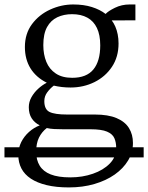

<svg xmlns="http://www.w3.org/2000/svg" viewBox="-51 -578 664 860"><path d="M592.5 81.5V127H-31V81.5ZM257.5 261.5Q200.5 261.5 158 251.2Q115.5 241 87.2 222.2Q59 203.5 45 176.8Q31 150 31 116.5Q31 84.5 44.2 58.2Q57.5 32 79.2 12.8Q101 -6.5 127 -16.5Q104 -28 91 -48Q78 -68 78 -98Q78 -121.5 89.8 -142.5Q101.5 -163.5 119.8 -180.2Q138 -197 158.5 -207.5Q110.5 -231.5 85.5 -272Q60.5 -312.5 60.5 -367.5Q60.5 -427 92.2 -469.8Q124 -512.5 173.8 -535.2Q223.5 -558 277 -558Q324 -558 360.5 -546.5Q397 -535 422 -515.5Q433 -528 463.5 -543Q494 -558 529.5 -558H555.5V-487L449.5 -486.5Q458.5 -475 465.5 -459Q472.5 -443 476.2 -424Q480 -405 480 -383.5Q480 -323 450.5 -278.8Q421 -234.5 372 -210.2Q323 -186 265 -186Q245 -186 226 -188.2Q207 -190.5 190 -194.5Q174 -182.5 160.8 -164.8Q147.5 -147 147.5 -125Q147.5 -88 171 -76.5Q194.5 -65 249.5 -65H374Q433.5 -65 471.2 -49Q509 -33 526.8 -4.2Q544.5 24.5 544.5 62.5Q544.5 104.5 523 140.5Q501.5 176.5 462.8 203.8Q424 231 371.8 246.2Q319.5 261.5 257.5 261.5ZM264 216.5Q318.5 216.5 365.2 200.2Q412 184 440.8 154.5Q469.5 125 469.5 85.5Q469.5 59.5 461.2 40.8Q453 22 428.2 11.5Q403.5 1 354.5 1H233Q211 1 192.2 0Q173.5 -1 158.5 -4.5Q136 13 123.5 38.5Q111 64 111 101.5Q111 138.5 126.8 164.2Q142.5 190 176 203.2Q209.5 216.5 264 216.5ZM272.5 -229.5Q336.5 -229.5 367.2 -266.8Q398 -304 398 -375Q398 -421.5 383.2 -452.5Q368.5 -483.5 340.2 -499Q312 -514.5 272 -514.5Q235 -514.5 205.8 -500.8Q176.5 -487 159.8 -456.8Q143 -426.5 143 -376Q143 -334 156.5 -301Q170 -268 198.8 -248.8Q227.5 -229.5 272.5 -229.5Z"/></svg>

Font: Merriweather 48pt Light
Style: Regular
Weight: 300
Version: Version 2.100